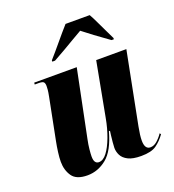

<svg xmlns="http://www.w3.org/2000/svg" viewBox="-140 -874 900 993"><g transform="rotate(-20 310.5 -378.0)"><path d="M468 10Q422 10 396.5 -3Q371 -16 361 -36Q351 -56 351 -77Q351 -88 353 -108Q355 -128 357 -145.5Q359 -163 360 -168H354Q327 -69 279 -30Q231 9 173 9Q112 9 89 -24.5Q66 -58 66 -104Q66 -127 70 -157Q74 -187 79 -212L124 -440Q129 -465 130 -477.5Q131 -490 131 -498Q131 -512 125.5 -519Q120 -526 97 -526H76L77 -536H311L236 -168Q230 -140 227.5 -114.5Q225 -89 225 -76Q225 -54 232 -44.5Q239 -35 251 -35Q275 -35 296 -62.5Q317 -90 334.5 -136.5Q352 -183 362 -238L418 -536H584L506 -138Q497 -92 497 -64Q497 -16 528 -16Q547 -16 564.5 -31Q582 -46 597 -68L602 -61Q580 -30 552 -10Q524 10 468 10ZM202 -613Q233 -648 267 -689Q301 -730 333 -766H466Q477 -747 491 -717Q505 -687 519 -658.5Q533 -630 541 -613V-606H528Q441 -668 392 -707Q372 -696 342 -678Q312 -660 279 -641Q246 -622 217 -606H202Z"/></g></svg>

Font: Noto Serif Display ExtraCondensed Black
Style: Italic
Weight: 900
Width: 2
Italic angle: -12°
Designer: Monotype Design Team
Foundry: Monotype Imaging Inc.
Version: Version 2.009